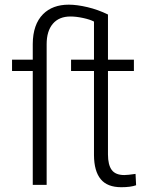

<svg xmlns="http://www.w3.org/2000/svg" viewBox="-20 -780 633 810"><path d="M544.9 -480.5H435.5V-128.4Q435.5 -84.5 451.4 -63Q467.3 -41.5 504.4 -41.5Q519 -41.5 551.8 -46.4L554.2 1.5Q531.2 9.8 491.7 9.8Q432.6 9.8 404.8 -24.2Q377 -58.1 376.5 -125V-480.5H279.8V-528.3H376.5V-689Q359.9 -697.8 330.6 -704.1Q301.3 -710.4 277.3 -710.4Q229 -710.4 202.9 -679.7Q176.8 -648.9 176.8 -593.8V0H118.2V-480.5H30.8V-528.3H118.2V-594.7Q118.7 -676.8 161.6 -720.2Q201.7 -760.3 270 -760.3Q304.7 -760.3 349.1 -749.8Q393.6 -739.3 435.5 -718.8V-528.3H544.9Z"/></svg>

Font: Roboto Light
Style: Regular
Weight: 300
Designer: Google
Version: Version 2.134; 2016; ttfautohint (v1.6)